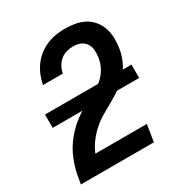

<svg xmlns="http://www.w3.org/2000/svg" viewBox="-173 -871 946 998"><g transform="rotate(-30 300.0 -371.5)"><path d="M25 0V-1Q29 -28 34.5 -55.5Q40 -83 49 -110Q58 -137 70.5 -163Q83 -189 100 -213Q117 -237 137.5 -258.5Q158 -280 181.5 -298.5Q205 -317 230 -332Q255 -347 281 -360Q307 -373 333 -387.5Q359 -402 380.5 -422.5Q402 -443 415.5 -469Q429 -495 433 -523L434 -525Q437 -547 435.5 -569Q434 -591 422.5 -608.5Q411 -626 391 -634Q371 -642 348 -642Q329 -642 308.5 -636.5Q288 -631 272 -617.5Q256 -604 245.5 -585Q235 -566 232 -547V-546H113V-548Q118 -575 129 -601.5Q140 -628 157 -651.5Q174 -675 198 -693.5Q222 -712 248 -723Q274 -734 302 -738.5Q330 -743 357 -743Q388 -743 418.5 -737.5Q449 -732 474.5 -718Q500 -704 518.5 -681Q537 -658 546 -630Q555 -602 555.5 -571Q556 -540 551 -509Q545 -475 530.5 -442Q516 -409 492 -381.5Q468 -354 438 -333Q408 -312 377 -294.5Q346 -277 314 -258.5Q282 -240 254.5 -216Q227 -192 205 -162.5Q183 -133 170 -101H479L463 0ZM45 -328V-408H564V-328Z"/></g></svg>

Font: Iosevka Extended
Style: Bold Italic
Weight: 700
Width: 7
Italic angle: -9°
Monospace: yes
Designer: Belleve Invis
Foundry: Belleve Invis
Version: Version 32.5.0; ttfautohint (v1.8.4)